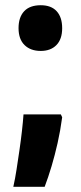

<svg xmlns="http://www.w3.org/2000/svg" viewBox="-20 -577 309 735"><path d="M213 -139 218 -128Q211 -76 200.5 -29.5Q190 17 177.5 59Q165 101 151 138H31Q38 107 43.5 71Q49 35 54.5 -2.5Q60 -40 64 -75.5Q68 -111 70 -139ZM51 -469Q51 -511 72.5 -534Q94 -557 136 -557Q176 -557 197 -534Q218 -511 218 -469Q218 -427 196 -404.5Q174 -382 136 -382Q97 -382 74 -404.5Q51 -427 51 -469Z"/></svg>

Font: Noto Sans Khmer ExtraCondensed ExtraBold
Style: Regular
Weight: 800
Width: 2
Designer: Danh Hong and the Monotype Design Team
Foundry: Monotype Imaging Inc.
Version: Version 2.004